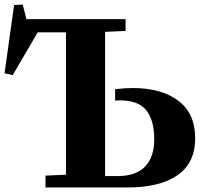

<svg xmlns="http://www.w3.org/2000/svg" viewBox="-22 -824 906 844"><path d="M656 -212Q656 -301 616.5 -344.5Q577 -388 484 -382V-432Q529 -437 561 -437Q688 -437 762 -381Q836 -325 836 -216Q836 -108 758.5 -54Q681 0 539 0H178V-52L268 -56V-682H144L34 -494L-2 -502L40 -802L78 -804L94 -740H530V-688L440 -684V-50H495Q576 -50 616 -92Q656 -134 656 -212Z"/></svg>

Font: Minipax
Style: Bold
Weight: 700
Designer: Raphaël Ronot, Igor Stepanchenko (Cyrillic)
Foundry: steppetype
Version: Version 1.002